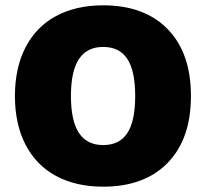

<svg xmlns="http://www.w3.org/2000/svg" viewBox="-20 -690 773 720"><path d="M696 -330Q696 -169 609 -79.5Q522 10 367 10Q265 10 190.5 -30Q116 -70 76 -147Q36 -224 36 -330Q36 -436 76 -513Q116 -590 190.5 -630Q265 -670 367 -670Q522 -670 609 -580.5Q696 -491 696 -330ZM246 -330Q246 -237 276 -191.5Q306 -146 367 -146Q428 -146 457.5 -191Q487 -236 487 -330Q487 -424 457.5 -469Q428 -514 367 -514Q306 -514 276 -468.5Q246 -423 246 -330Z"/></svg>

Font: Work Sans ExtraBold
Style: Regular
Weight: 800
Designer: Wei Huang
Foundry: Wei Huang
Version: Version 1.500